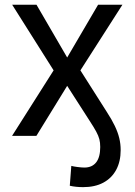

<svg xmlns="http://www.w3.org/2000/svg" viewBox="-20 -562 557 794"><path d="M323.7 211.9Q309.1 211.9 294.7 210.4Q280.3 209 268.6 206.1L274.9 124Q283.7 126.5 300.8 128.7Q317.9 130.9 329.1 130.9Q360.8 130.9 377.7 109.4Q394.5 87.9 394.5 45.9Q394.5 27.8 390.9 13.7Q387.2 -0.5 377.7 -18.1Q368.2 -35.6 350.6 -62.5L257.8 -207L130.4 0H29.8L201.7 -271L30.3 -542.5H130.9L257.8 -324.2L385.7 -542.5H486.3L312.5 -271L421.4 -99.6Q442.4 -67.4 454.8 -41.3Q467.3 -15.1 473.1 8.8Q479 32.7 479 58.6Q479 106 460.4 140.4Q441.9 174.8 407.2 193.4Q372.6 211.9 323.7 211.9Z"/></svg>

Font: Inter 16pt
Style: Regular
Weight: 400
Version: Version 4.001;git-66647c0bb